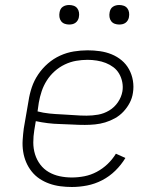

<svg xmlns="http://www.w3.org/2000/svg" viewBox="-20 -739 640 767"><path d="M267 8Q244 8 221 5Q198 2 177 -5.5Q156 -13 138 -25Q120 -37 106.5 -54Q93 -71 84.5 -91Q76 -111 72.5 -133.5Q69 -156 70.5 -179.5Q72 -203 75 -226L94 -336Q98 -363 107 -390Q116 -417 132.5 -441.5Q149 -466 171.5 -485.5Q194 -505 220.5 -517Q247 -529 275 -533.5Q303 -538 330 -538Q355 -538 379.5 -534.5Q404 -531 426 -522Q448 -513 466 -498Q484 -483 495.5 -462Q507 -441 511 -416.5Q515 -392 511 -368Q508 -347 498 -328Q488 -309 473 -293Q458 -277 439 -266.5Q420 -256 400 -250Q380 -244 359.5 -242Q339 -240 319 -240Q294 -240 269 -241.5Q244 -243 219.5 -243.5Q195 -244 171 -247Q147 -250 123 -255L117 -219Q113 -195 113 -170Q113 -145 120 -122.5Q127 -100 141 -81.5Q155 -63 175 -51.5Q195 -40 218.5 -35Q242 -30 267 -30Q292 -30 317.5 -35Q343 -40 366.5 -52.5Q390 -65 409.5 -83.5Q429 -102 443 -125L481 -108Q464 -80 440.5 -57Q417 -34 388 -19Q359 -4 328 2Q297 8 267 8ZM326 -277Q349 -277 372 -281Q395 -285 416 -297.5Q437 -310 451 -330.5Q465 -351 469 -374Q472 -392 468.5 -410.5Q465 -429 456 -444.5Q447 -460 433 -470.5Q419 -481 402.5 -487.5Q386 -494 367 -497Q348 -500 330 -500Q307 -500 284 -496Q261 -492 239 -481.5Q217 -471 198.5 -454.5Q180 -438 167 -417.5Q154 -397 146.5 -374.5Q139 -352 135 -329L130 -294Q153 -288 177.5 -285.5Q202 -283 227 -282Q252 -281 276.5 -279Q301 -277 326 -277ZM456 -641Q447 -641 438.5 -644Q430 -647 424.5 -654Q419 -661 417.5 -670.5Q416 -680 418 -690Q419 -696 422 -702Q425 -708 431 -712Q437 -716 443.5 -717.5Q450 -719 456 -719Q466 -719 474.5 -716Q483 -713 488.5 -706Q494 -699 495.5 -689.5Q497 -680 495 -670Q494 -664 490.5 -658Q487 -652 481.5 -648Q476 -644 469.5 -642.5Q463 -641 456 -641ZM256 -641Q247 -641 238.5 -644Q230 -647 224.5 -654Q219 -661 217.5 -670.5Q216 -680 218 -690Q219 -696 222 -702Q225 -708 231 -712Q237 -716 243.5 -717.5Q250 -719 256 -719Q266 -719 274.5 -716Q283 -713 288.5 -706Q294 -699 295.5 -689.5Q297 -680 295 -670Q294 -664 290.5 -658Q287 -652 281.5 -648Q276 -644 269.5 -642.5Q263 -641 256 -641Z"/></svg>

Font: Iosevka Curly Slab XLtEx
Style: Italic
Weight: 200
Width: 7
Italic angle: -9°
Monospace: yes
Designer: Belleve Invis
Foundry: Belleve Invis
Version: Version 11.1.0; ttfautohint (v1.8.3)